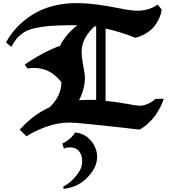

<svg xmlns="http://www.w3.org/2000/svg" viewBox="-20 -840 1103 1244"><path d="M383.8 89.8Q408.7 78.6 431.2 59.1Q452.1 42.5 466.8 18.1Q508.8 22.9 538.1 43Q541 44.4 546.4 48.8Q551.8 53.2 561.8 63.5Q571.8 73.7 580.6 85.9Q589.4 98.1 597.2 116.7Q605 135.3 607.9 154.8Q620.6 245.6 526.9 328.1Q472.7 374 392.1 383.8Q392.1 381.3 391.1 376Q390.1 370.6 390.1 368.2Q426.8 350.1 456.1 318.8Q467.8 306.2 474.6 297.6Q481.4 289.1 491.7 273.7Q502 258.3 507.1 241.7Q512.2 225.1 512.2 207Q512.2 151.4 479 127.9Q462.4 116.2 441.4 115Q420.4 113.8 409.2 117.2Q397.9 120.6 394 123Q393.6 120.6 389.6 108.4Q385.7 96.2 383.8 89.8ZM492.2 -190.9Q541.5 -194.3 603 -192.9V-668.9L594.2 -669.9Q559.1 -640.1 533.9 -597.4Q508.8 -554.7 508.8 -502.4Q508.8 -475.1 516.1 -433.6Q523.4 -392.1 528.3 -361.8Q533.2 -331.5 525.4 -285.4Q517.6 -239.3 492.2 -190.9ZM431.6 -45.9Q354 -45.9 278.8 -18.6Q203.6 8.8 151.9 43L107.9 0Q195.8 -98.1 301.8 -145Q377 -218.3 377.9 -306.2Q368.7 -319.8 355.2 -333.5Q341.8 -347.2 319.8 -363.5Q297.9 -379.9 266.1 -389.9Q234.4 -399.9 198.7 -399.9Q180.2 -399.9 158.2 -396L140.1 -420.9Q189.5 -456.5 252 -490.2Q314.5 -523.9 369.1 -543Q400.9 -611.8 481 -676.8Q401.9 -676.8 347.2 -674.6Q292.5 -672.4 248 -665.5Q203.6 -658.7 175.8 -649.4Q147.9 -640.1 124.3 -623Q100.6 -606 85.2 -586.2Q69.8 -566.4 53.2 -536.1L19 -564.9Q41 -605.5 70.6 -641.4Q100.1 -677.2 141.6 -710.4Q183.1 -743.7 231.4 -767.6Q279.8 -791.5 341.8 -805.7Q403.8 -819.8 472.2 -819.8Q542.5 -819.8 614.5 -809.8Q686.5 -799.8 734.6 -789.6Q782.7 -779.3 830.3 -773.2Q877.9 -767.1 920.2 -775.4Q962.4 -783.7 1002 -810.1L1027.8 -777.8Q1025.9 -764.2 1021.7 -749Q1017.6 -733.9 1005.4 -709.5Q993.2 -685.1 975.8 -664.6Q958.5 -644 927.2 -624.5Q896 -605 856.9 -595.2Q761.7 -633.8 664.1 -654.8V-186Q725.1 -181.2 797.4 -168Q869.6 -154.8 882.8 -154.8Q912.1 -154.8 940.9 -168.5Q969.7 -182.1 986.8 -199.2L1041 -200.2Q1037.1 -188.5 1032.2 -175.5Q1027.3 -162.6 1014.2 -137.7Q1001 -112.8 985.1 -90.6Q969.2 -68.4 942.6 -43.2Q916 -18.1 884.8 0Q848.6 -4.4 768.1 -13.7Q687.5 -22.9 574.5 -34.4Q461.4 -45.9 431.6 -45.9Z"/></svg>

Font: KJV1611
Style: Regular
Weight: 400
Version: Version 3.6.1